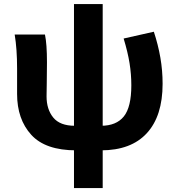

<svg xmlns="http://www.w3.org/2000/svg" viewBox="-20 -734 883 955"><path d="M65 -266.6V-392.6Q65 -490.6 53 -562.4H203.6Q213.6 -514.8 213.6 -424.2L212.6 -321.4Q211.8 -295.4 211.6 -254.8Q211.6 -190 245 -149.2Q278.4 -108.4 352.2 -108.4L359.4 13.8Q205.8 13.8 135.4 -63.6Q65 -141 65 -266.6ZM633.2 -309.8Q633.2 -365 624.4 -419.7Q615.6 -474.4 595 -542.4L745.2 -576.2Q766.6 -511.4 777.7 -447.2Q788.8 -383 788.8 -317Q788.8 -157 710.4 -71.6Q632 13.8 482 13.8L482.4 -108.4Q558.6 -108.4 595.9 -154.8Q633.2 -201.2 633.2 -309.8ZM490.8 -713.8V201.4H348V-713.8Z"/></svg>

Font: 寒蝉端黑体 Light
Style: Regular
Weight: 300
Designer: ChillDuanSans {Warren2060}; 
Source Han Sans {Ryoko NISHIZUKA 西塚涼子 (kana, bopomofo & ideographs); Paul D. Hunt (Latin, G
Foundry: ChillType&Adobe
Version: Version 1.300;Glyphs 3.3 (3306)